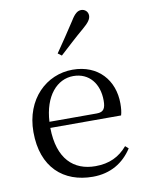

<svg xmlns="http://www.w3.org/2000/svg" viewBox="-91 -882 730 962"><g transform="rotate(-10 273.5 -401.5)"><path d="M236 -624 255 -610C297 -648 337 -686 381 -723C412 -749 424 -766 424 -784C424 -805 407 -818 390 -818C371 -818 356 -806 336 -773C302 -721 270 -673 236 -624ZM303 15C393 15 460 -26 504 -94L488 -108C447 -60 396 -35 325 -35C215 -35 137 -104 135 -263H495C500 -279 502 -299 502 -323C502 -441 425 -531 295 -531C162 -531 48 -425 48 -257C48 -76 155 15 303 15ZM136 -294C143 -424 210 -499 293 -499C374 -499 422 -437 422 -352C422 -312 412 -294 377 -294Z"/></g></svg>

Font: Source Han Serif CN
Style: Regular
Weight: 400
Designer: Ryoko NISHIZUKA 西塚涼子 (kana & ideographs); Frank Grießhammer (Latin, Greek & Cyrillic); Wenlong ZHANG 张文龙 (bopomofo); San
Foundry: Adobe
Version: Version 2.003;hotconv 1.1.1;makeotfexe 2.6.0